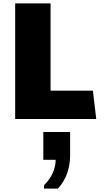

<svg xmlns="http://www.w3.org/2000/svg" viewBox="-20 -706 640 1139"><path d="M70 0V-686H280V-168H531L551 0ZM241 413V393Q276 358 293 320Q310 282 310 242H237V77H396V216Q396 272 378 323Q360 374 323 413Z"/></svg>

Font: Chivo Mono Medium Black
Style: Regular
Weight: 900
Monospace: yes
Version: Version 1.008